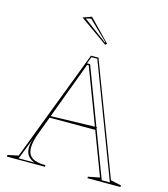

<svg xmlns="http://www.w3.org/2000/svg" viewBox="-133 -1036 998 1140"><g transform="rotate(15 366.0 -466.5)"><path d="M17 0V-10L83 -24L344 -708H390L650 -24L715 -10V0H512V-9L583 -23L346 -649H336L165 -190Q153 -161 147 -134.5Q141 -108 141 -89Q141 -64 151.5 -46Q162 -28 186.5 -19Q211 -10 251 -10V0ZM190 -289V-299L488 -307V-289ZM597 -10H647L385 -700H349L333 -658H352ZM87 -8H183Q156 -19 142.5 -37.5Q129 -56 129 -86Q129 -99 132 -114Q135 -129 142 -148ZM409 -792 237 -914 290 -933 418 -801ZM406 -807 288 -921 257 -913 403 -805Z"/></g></svg>

Font: Kalnia Glaze Thin Light
Style: Regular
Weight: 300
Version: Version 1.110